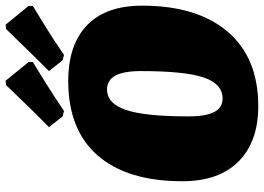

<svg xmlns="http://www.w3.org/2000/svg" viewBox="-147 -773 932 678"><g transform="rotate(-90 319.0 -434.0)"><path d="M18 -256Q18 -450 108.5 -554.5Q199 -659 372 -659Q500 -659 569 -592.5Q638 -526 638 -398Q638 -204 546 -96Q454 12 283 12Q158 12 88 -57.5Q18 -127 18 -256ZM407 -402Q407 -463 391 -492.5Q375 -522 342 -522Q292 -522 269.5 -454.5Q247 -387 247 -234Q247 -173 262.5 -143.5Q278 -114 310 -114Q362 -114 384.5 -181Q407 -248 407 -402ZM266 -674 247 -679 209 -727Q257 -774 301 -820Q345 -866 358 -879L373 -880L439 -799V-784Q424 -775 371.5 -742.5Q319 -710 266 -674ZM464 -674 445 -679 407 -727Q454 -774 498.5 -820Q543 -866 556 -879L571 -880L637 -799V-784Q622 -775 569 -742.5Q516 -710 464 -674Z"/></g></svg>

Font: Alegreya Black
Style: Italic
Weight: 900
Italic angle: -7°
Designer: Juan Pablo del Peral
Foundry: Huerta Tipografica
Version: Version 2.007; ttfautohint (v1.6)